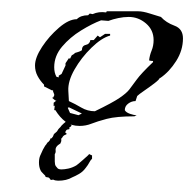

<svg xmlns="http://www.w3.org/2000/svg" viewBox="-20 -246 344 340"><path d="M121 -23Q106 -23 96 -30.5Q86 -38 78 -51H76L77 -59L75 -58V-64L80 -68H78L72 -73H74L76 -77V-79L74 -84V-86H72L58 -93V-96Q51 -103 46.5 -111.5Q42 -120 42 -130Q42 -144 54.5 -163Q67 -182 84.5 -197Q102 -212 116 -212Q123 -219 136 -219L139 -222L144 -221Q155 -226 168 -224L169 -226H225Q233 -226 245.5 -222Q258 -218 265 -216Q274 -206 289 -200.5Q304 -195 304 -178Q304 -157 292 -138Q280 -119 264 -108H263Q262 -105 253.5 -98.5Q245 -92 235.5 -85.5Q226 -79 223 -76L220 -67Q213 -67 207 -62.5Q201 -58 201 -51Q203 -47 210 -44.5Q217 -42 222 -42L218 -40Q186 -40 169 -35.5Q152 -31 142 -27Q132 -23 121 -23ZM148 -49Q179 -64 191.5 -72.5Q204 -81 209 -87.5Q214 -94 222 -105Q230 -116 251 -136V-138Q247 -138 244 -139Q245 -148 248.5 -156.5Q252 -165 252 -175Q252 -193 238.5 -204.5Q225 -216 208 -216Q199 -216 189.5 -214Q180 -212 172 -209L159 -210Q143 -204 123.5 -192Q104 -180 90 -163.5Q76 -147 76 -127Q76 -117 80 -110L84 -109V-112L89 -115L96 -130V-134L102 -143L104 -142L107 -148L112 -151V-152Q115 -153 118.5 -154Q122 -155 125 -157Q125 -165 132 -166.5Q139 -168 140 -175H146L153 -183L157 -180L166 -186H175V-183Q160 -179 142 -161.5Q124 -144 112 -123Q100 -102 101 -85L102 -67Q113 -62 124 -55.5Q135 -49 148 -49ZM119 -42 125 -45 102 -56 100 -55 104 -46ZM83 74Q78 74 74 72Q74 72 72 72.5Q70 73 69 72Q70 72 67 69Q66 68 64 68Q62 68 61 67Q60 67 60 65Q59 64 58.5 63.5Q58 63 57 62Q52 57 52 56Q49 50 49 42Q49 35 51 30Q53 25 56 19L60 12Q62 10 63 8Q64 6 66 5Q69 2 69 0Q69 -1 70.5 -1Q72 -1 72 -2Q74 -4 74.5 -6Q75 -8 76 -9Q78 -11 79.5 -12Q81 -13 82 -15Q83 -17 84.5 -18.5Q86 -20 87 -21Q88 -23 93 -27.5Q98 -32 101 -33Q103 -33 105 -33.5Q107 -34 110 -34Q117 -34 112 -31L106 -26H104Q107 -25 106.5 -23.5Q106 -22 104 -21H103Q103 -21 103 -18Q103 -17 101.5 -17Q100 -17 98 -16Q98 -16 97.5 -15.5Q97 -15 96 -13Q95 -11 96 -11Q97 -11 98 -9Q98 -8 95 -7Q92 -6 90 -2Q88 -1 88.5 1.5Q89 4 87 8Q82 11 80 14Q78 17 78.5 20.5Q79 24 77 27V40Q77 42 77.5 45Q78 48 82 52Q84 54 89 54Q94 54 101 52.5Q108 51 115 47Q118 45 126.5 37.5Q135 30 136 29Q138 26 139.5 27.5Q141 29 143 29V35Q140 38 138 42Q136 46 132 51Q127 58 120 62Q113 66 108 68Q98 74 83 74Z"/></svg>

Font: Kolker Brush
Style: Regular
Weight: 400
Designer: Robert E. Leuschke
Foundry: Robert E. Leuschke
Version: Version 1.010; ttfautohint (v1.8.3)